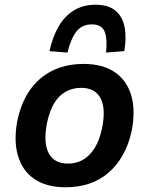

<svg xmlns="http://www.w3.org/2000/svg" viewBox="-20 -781 629 811"><path d="M257 10Q176 10 125 -25Q74 -60 55.5 -124.5Q37 -189 54 -275Q67 -334 92 -378Q117 -422 153 -451.5Q189 -481 234 -496Q279 -511 333 -511Q414 -511 465 -476Q516 -441 534.5 -377.5Q553 -314 536 -227Q523 -168 497.5 -124Q472 -80 436.5 -50Q401 -20 356 -5Q311 10 257 10ZM267 -90Q303 -90 330.5 -106Q358 -122 379 -154.5Q400 -187 411 -239Q428 -323 404.5 -366.5Q381 -410 322 -410Q289 -410 260 -395Q231 -380 210.5 -347.5Q190 -315 179 -264Q162 -179 185.5 -134.5Q209 -90 267 -90ZM265 -559 189 -565Q202 -625 227.5 -669Q253 -713 292 -737Q331 -761 384 -761Q437 -761 467 -736.5Q497 -712 506 -668Q515 -624 505 -565L428 -559Q434 -617 422 -647.5Q410 -678 368 -678Q326 -678 302.5 -647.5Q279 -617 265 -559Z"/></svg>

Font: Nunito Sans 7pt SemiCondensed
Style: Bold Italic
Weight: 700
Width: 4
Italic angle: -9°
Designer: Vernon Adams
Foundry: Vernon Adams
Version: Version 3.101;gftools[0.9.27]